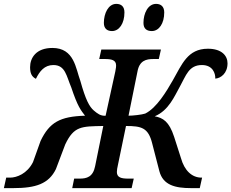

<svg xmlns="http://www.w3.org/2000/svg" viewBox="-51 -969 1192 989"><path d="M731 -809C768 -809 795 -848 795 -905C795 -936 777 -949 753 -949C711 -949 688 -900 688 -851C688 -821 705 -809 731 -809ZM526 -809C563 -809 590 -848 590 -905C590 -936 573 -949 548 -949C507 -949 484 -900 484 -851C484 -821 502 -809 526 -809ZM-31 0H18C133 0 200 -22 237 -98L285 -225C330 -320 369 -318 481 -320L439 -113C428 -57 395 -49 360 -49H331L321 0H627L638 -49H609C575 -49 551 -54 551 -83C551 -92 553 -105 557 -122L598 -320C678 -320 713 -311 733 -230L770 -87C789 -15 852 0 933 0H978L990 -54H987C938 -54 899 -90 881 -155L846 -264C820 -344 788 -362 746 -370C818 -400 847 -472 876 -524C907 -579 921 -634 989 -634C1045 -634 1059 -591 1058 -564C1086 -566 1121 -591 1121 -643C1121 -682 1091 -718 1020 -718C915 -718 886 -637 839 -555C807 -499 756 -413 697 -384C679 -378 633 -373 611 -373L657 -600C667 -657 702 -665 739 -665H767L778 -714H471L460 -665H489C523 -665 547 -660 547 -632C547 -629 547 -619 543 -601L493 -373C467 -371 451 -384 432 -400C409 -420 390 -455 363 -552C339 -616 332 -722 219 -722C135 -722 104 -671 104 -623C104 -592 112 -574 134 -563C153 -602 178 -634 224 -634C286 -634 291 -577 316 -519C349 -420 365 -402 387 -373C258 -369 204 -339 158 -243L119 -134C89 -74 35 -54 1 -54H-19Z"/></svg>

Font: Noto Serif Semi
Style: Italic
Weight: 600
Italic angle: -12°
Designer: Monotype Design Team
Foundry: Monotype Imaging Inc.
Version: Version 1.901